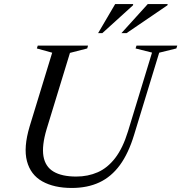

<svg xmlns="http://www.w3.org/2000/svg" viewBox="-20 -921 898 951"><path d="M211 -281.5Q186.5 -199.5 195.2 -147.5Q204 -95.5 245.2 -71Q286.5 -46.5 357.5 -46.5Q415.5 -46.5 464 -67.8Q512.5 -89 550.5 -138.2Q588.5 -187.5 614 -270.5L733 -660.5L651.5 -681L656 -695H858L853.5 -681L768.5 -660L644.5 -254Q616.5 -161.5 573.8 -103.2Q531 -45 472 -17.5Q413 10 335.5 10Q248 10 189.8 -22.5Q131.5 -55 113.5 -122.8Q95.5 -190.5 127 -295.5L238.5 -660L162.5 -681L167 -695H416L412 -681L326.5 -659ZM581.5 -757 712 -901H810.5L809.5 -895L607 -757ZM466 -757 550.5 -901H639.5L639 -895L487 -757Z"/></svg>

Font: Newsreader 48pt
Style: Italic
Weight: 400
Italic angle: -17°
Version: Version 1.003